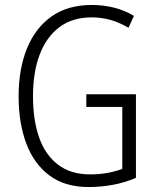

<svg xmlns="http://www.w3.org/2000/svg" viewBox="-20 -744 630 774"><path d="M328 -364H528V-27Q484 -8 435.5 1Q387 10 337 10Q242 10 179.5 -36.5Q117 -83 86 -165.5Q55 -248 55 -356Q55 -465 88.5 -548Q122 -631 187.5 -677.5Q253 -724 350 -724Q396 -724 438.5 -713.5Q481 -703 520 -680L498 -632Q461 -654 424 -664Q387 -674 350 -674Q272 -674 219.5 -634.5Q167 -595 140 -524Q113 -453 113 -356Q113 -261 137.5 -190.5Q162 -120 213.5 -80.5Q265 -41 343 -41Q381 -41 413.5 -47Q446 -53 473 -63V-313H328Z"/></svg>

Font: Noto Sans Gujarati UI Condensed Light
Style: Regular
Weight: 300
Width: 3
Designer: Jelle Bosma - Monotype Design Team, Universal Thirst
Foundry: Monotype Imaging Inc.
Version: Version 2.106; ttfautohint (v1.8.4.7-5d5b)